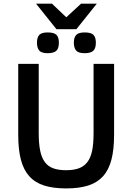

<svg xmlns="http://www.w3.org/2000/svg" viewBox="-20 -1030 734 1065"><path d="M612.8 -282.2Q612.8 -200.2 597.9 -143.6Q583 -86.9 551 -51.8Q519 -16.6 468.8 -0.7Q418.5 15.1 347.2 15.1Q275.9 15.1 225.3 -0.7Q174.8 -16.6 142.8 -52Q110.8 -87.4 95.9 -144Q81.1 -200.7 81.1 -282.2V-675.8H194.8V-292Q194.8 -233.4 202.9 -194.1Q210.9 -154.8 229 -130.6Q247.1 -106.4 275.9 -96.2Q304.7 -85.9 346.2 -85.9Q388.2 -85.9 417.2 -96.4Q446.3 -106.9 464.6 -130.9Q482.9 -154.8 491 -193.8Q499 -232.9 499 -290V-675.8H612.8ZM511.7 -793Q511.7 -760.7 496.8 -747.8Q481.9 -734.9 449.7 -734.9Q414.6 -734.9 402.1 -750Q389.6 -765.1 389.6 -793Q389.6 -823.2 403.1 -836.7Q416.5 -850.1 449.7 -850.1Q484.4 -850.1 498 -836.9Q511.7 -823.7 511.7 -793ZM306.6 -793Q306.6 -760.7 292 -747.8Q277.3 -734.9 244.6 -734.9Q209.5 -734.9 197.3 -750Q185.1 -765.1 185.1 -793Q185.1 -823.2 198.2 -836.7Q211.4 -850.1 244.6 -850.1Q279.3 -850.1 293 -836.9Q306.6 -823.7 306.6 -793ZM268.1 -1009.8 347.7 -934.1 429.7 -1009.8H517.1L403.8 -868.2H293L179.7 -1009.8Z"/></svg>

Font: Lorenzo Sans Medium
Style: Regular
Weight: 500
Foundry: Intel Corporation
Version: Version 1.00; ttfautohint (v1.5)